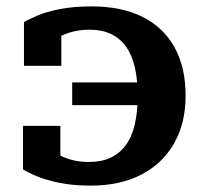

<svg xmlns="http://www.w3.org/2000/svg" viewBox="-20 -569 641 601"><path d="M442 -240H206V-311H442ZM264 12Q207 12 164.5 3Q122 -6 93.5 -18Q65 -30 52 -39V-175H169V-59Q157 -61 149 -66.5Q141 -72 136.5 -80Q132 -88 131.5 -95.5Q131 -103 133 -108Q146 -95 164.5 -84.5Q183 -74 206.5 -68Q230 -62 258 -62Q298 -62 326.5 -75.5Q355 -89 374 -115Q393 -141 402 -180Q411 -219 411 -269Q411 -320 402 -358.5Q393 -397 374.5 -423Q356 -449 327.5 -462.5Q299 -476 261 -476Q232 -476 208.5 -470Q185 -464 167 -454.5Q149 -445 136 -431Q134 -437 134.5 -444.5Q135 -452 139.5 -459.5Q144 -467 152 -472.5Q160 -478 172 -480V-363H55V-500Q69 -508 96.5 -520Q124 -532 167 -540.5Q210 -549 267 -549Q360 -549 425.5 -516.5Q491 -484 526 -421.5Q561 -359 561 -269Q561 -183 524.5 -119.5Q488 -56 421.5 -22Q355 12 264 12Z"/></svg>

Font: Roboto Serif SemiBold
Style: Regular
Weight: 600
Designer: Greg Gazdowicz
Foundry: Commercial Type
Version: Version 1.008